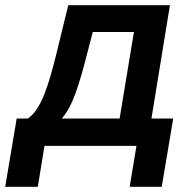

<svg xmlns="http://www.w3.org/2000/svg" viewBox="-92 -566 730 745"><path d="M-71.8 158.7 -27.3 -106H15.6Q35.2 -119.1 50.5 -142.3Q65.9 -165.5 78.9 -197.5Q91.8 -229.5 103.3 -269Q114.7 -308.6 126 -354L172.9 -545.9H567.4L495.6 -106H580.1L535.6 158.7H411.1L437.5 0H80.6L54.7 158.7ZM147.9 -106H372.1L427.7 -441.9H268.1L245.1 -354Q223.6 -267.6 201.7 -205.8Q179.7 -144 147.9 -106Z"/></svg>

Font: Inter Tight SemiBold
Style: Italic
Weight: 600
Italic angle: -9.39999°
Designer: Rasmus Andersson
Foundry: rsms
Version: Version 3.004